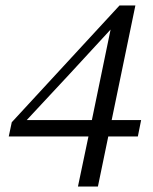

<svg xmlns="http://www.w3.org/2000/svg" viewBox="-20 -667 560 702"><path d="M265 15 308 -190 312 -209 387 -572H365L412 -589L236 -398L60 -209L72 -253L71 -228H496L484 -168H12L23 -220L417 -647H475L338 15Z"/></svg>

Font: Source Serif 4 18pt
Style: Italic
Weight: 400
Italic angle: -12°
Designer: Frank Grießhammer
Foundry: Adobe Systems Incorporated
Version: Version 4.004;hotconv 1.0.116;makeotfexe 2.5.65601